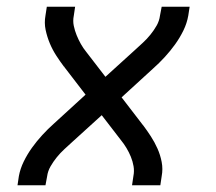

<svg xmlns="http://www.w3.org/2000/svg" viewBox="-20 -550 640 570"><path d="M32 0 36 -27Q40 -49 50.5 -70.5Q61 -92 75 -111.5Q89 -131 105.5 -149Q122 -167 140 -183L234 -269L171 -351Q171 -351 171 -351.5Q171 -352 171 -352H170Q158 -368 147 -385Q136 -402 128 -421Q120 -440 115.5 -461Q111 -482 115 -504L119 -530H203L199 -503Q196 -488 199 -473.5Q202 -459 207.5 -445.5Q213 -432 220 -419.5Q227 -407 236 -396L293 -322L380 -401Q392 -412 404 -423Q416 -434 426.5 -447Q437 -460 445 -474Q453 -488 455 -504L460 -530H543L539 -504Q535 -481 524.5 -459.5Q514 -438 500 -418.5Q486 -399 469.5 -381Q453 -363 435 -347L341 -261L404 -179Q404 -179 404.5 -178.5Q405 -178 405 -178Q417 -162 428 -145Q439 -128 447.5 -109Q456 -90 460 -69Q464 -48 460 -27L456 0H372L376 -27Q379 -42 376.5 -56.5Q374 -71 368.5 -84.5Q363 -98 355.5 -110.5Q348 -123 339 -134L282 -208L195 -129Q183 -118 171 -107Q159 -96 148.5 -83Q138 -70 130 -56Q122 -42 120 -27L115 0Z"/></svg>

Font: Iosevka Curly Extended Oblique
Style: Regular
Weight: 400
Width: 7
Italic angle: -9°
Monospace: yes
Designer: Belleve Invis
Foundry: Belleve Invis
Version: Version 11.1.0; ttfautohint (v1.8.3)